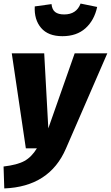

<svg xmlns="http://www.w3.org/2000/svg" viewBox="-39 -832 622 1077"><path d="M331 1Q239 215 -15 225L-19 102Q58 93 98 71Q138 49 168 0H106L27 -533H209L232 -112L380 -533H563ZM156 -796 250 -809Q253 -778 270.5 -764.5Q288 -751 321 -751Q390 -751 413 -812L506 -793Q490 -718 440.5 -673.5Q391 -629 311 -629Q231 -629 191.5 -675.5Q152 -722 156 -796Z"/></svg>

Font: Trujillo ExtraBold
Style: Italic
Weight: 800
Italic angle: -8°
Designer: Fira Sans original fonts by bBox Type GmbH, Carrois Corporate GbR, & Edenspiekermann AG / Changes by Cristiano Sobral
Foundry: Fira Sans original fonts by bBox Type GmbH, Carrois Corporate GbR, & Edenspiekermann AG / Changes by Cristiano Sobral
Version: Version 4.301;July 28, 2020;FontCreator 13.0.0.2655 64-bit